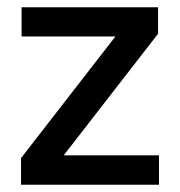

<svg xmlns="http://www.w3.org/2000/svg" viewBox="-20 -509 496 529"><path d="M418 -81V0H38V-73.5L298 -408.5H39.5V-489H415.5V-416L155.5 -81Z"/></svg>

Font: Anek Gurmukhi Medium
Style: Regular
Weight: 500
Designer: Sarang Kulkarni (Gurmukhi), Yesha Goshar (Latin)
Foundry: Ek Type
Version: Version 1.003